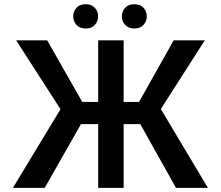

<svg xmlns="http://www.w3.org/2000/svg" viewBox="-20 -906 1065 926"><path d="M828.8 0 656.6 -307.2H576.3V0H453.5V-307.2H370.4L195.7 0H42.3L271.7 -379.3L57.9 -711.6H207.4L376.8 -414.4H453.5V-711.6H576.3V-414.4H650.6L817.8 -711.6H967.7L755.7 -380L982.6 0ZM333.1 -827.1Q333.1 -851.2 348.7 -868.4Q364.3 -885.7 393.5 -885.7Q421.5 -885.7 437.3 -868.4Q453.1 -851.2 453.1 -827.1Q453.1 -803.3 437.3 -785.9Q421.5 -768.5 393.5 -768.5Q364.3 -768.5 348.7 -785.9Q333.1 -803.3 333.1 -827.1ZM567.8 -827.1Q567.8 -851.2 583.5 -868.4Q599.1 -885.7 628.2 -885.7Q656.6 -885.7 672.2 -868.4Q687.9 -851.2 687.9 -827.1Q687.9 -803.3 672.2 -785.9Q656.6 -768.5 628.2 -768.5Q599.1 -768.5 583.5 -785.9Q567.8 -803.3 567.8 -827.1Z"/></svg>

Font: Interface Medium
Style: Regular
Weight: 500
Designer: Rasmus Andersson
Foundry: rsms
Version: Version 1.8